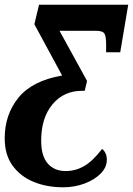

<svg xmlns="http://www.w3.org/2000/svg" viewBox="-21 -556 565 816"><path d="M248 240Q178 240 122 217Q66 194 32.5 148Q-1 102 -1 32Q-1 -69 57.5 -141Q116 -213 243 -235L125 -453L145 -536H524L490 -334H430V-367Q430 -401 423 -413Q416 -425 388 -425H232L349 -212L339 -170H327Q250 -170 202 -112.5Q154 -55 154 42Q154 107 182 139Q210 171 258 171Q299 171 335.5 150.5Q372 130 413 77Q422 84 427.5 95.5Q433 107 433 123Q433 155 407 181.5Q381 208 338.5 224Q296 240 248 240Z"/></svg>

Font: Noto Serif Condensed ExtraBold
Style: Italic
Weight: 800
Width: 3
Italic angle: -12°
Designer: Monotype Design Team
Foundry: Monotype Imaging Inc.
Version: Version 2.014; ttfautohint (v1.8.4.7-5d5b)